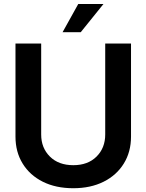

<svg xmlns="http://www.w3.org/2000/svg" viewBox="-20 -950 748 981"><path d="M517.6 -727.5H649.4V-252Q649.4 -173.8 612.5 -114.3Q575.7 -54.7 509.3 -21.5Q442.9 11.7 354.5 11.7Q265.1 11.7 198.7 -21.5Q132.3 -54.7 95.7 -114.3Q59.1 -173.8 59.1 -252V-727.5H190.4V-262.7Q190.4 -194.3 234.9 -150.1Q279.3 -106 354.5 -106Q429.2 -106 473.4 -150.1Q517.6 -194.3 517.6 -262.7ZM299.8 -785.6 379.9 -929.7H508.8L392.6 -785.6Z"/></svg>

Font: Inter Display Semi Bold
Style: Regular
Weight: 600
Designer: Rasmus Andersson
Foundry: rsms
Version: Version 4.000;git-37864ae